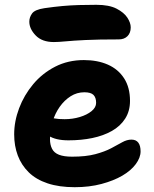

<svg xmlns="http://www.w3.org/2000/svg" viewBox="-20 -769 640 799"><path d="M291 10Q226 10 178 -6Q130 -22 99.5 -52Q69 -82 54 -122Q39 -162 39 -210Q39 -264 59.5 -318.5Q80 -373 118 -418.5Q156 -464 209.5 -491.5Q263 -519 329 -519Q386 -519 429 -500Q472 -481 496.5 -443Q521 -405 521 -349Q521 -307 501 -275.5Q481 -244 445.5 -224Q410 -204 364 -194.5Q318 -185 265 -185Q211 -185 182 -204.5Q153 -224 153 -250Q153 -264 159.5 -271.5Q166 -279 182 -279Q193 -279 208 -276Q223 -273 249 -273Q282 -273 312 -282Q342 -291 361 -306.5Q380 -322 380 -341Q380 -363 369 -374Q358 -385 331 -385Q300 -385 274 -368.5Q248 -352 228.5 -324.5Q209 -297 198.5 -262Q188 -227 188 -190Q188 -167 196.5 -150Q205 -133 225.5 -125Q246 -117 280 -117Q338 -117 377 -127.5Q416 -138 442.5 -152Q469 -166 488.5 -177Q508 -188 527 -188Q546 -188 555.5 -175.5Q565 -163 565 -139Q565 -113 545 -86Q525 -59 489 -38Q453 -17 402.5 -3.5Q352 10 291 10ZM204 -594Q155 -594 128.5 -621.5Q102 -649 102 -679Q102 -697 113.5 -713Q125 -729 165 -735Q207 -741 240.5 -744Q274 -747 308 -748Q342 -749 381 -749Q434 -749 465 -733Q496 -717 510 -695.5Q524 -674 524 -655Q524 -632 510.5 -618.5Q497 -605 474 -605Q389 -605 337 -602.5Q285 -600 254 -597Q223 -594 204 -594Z"/></svg>

Font: Shantell Sans
Style: Bold
Weight: 700
Designer: Stephen Nixon, Anya Danilova, Shantell Martin
Foundry: Arrow Type
Version: Version 1.011;[c5ecc13dd]